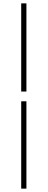

<svg xmlns="http://www.w3.org/2000/svg" viewBox="-20 -846 283 1141"><path d="M106 -826H137V-302H106ZM137 -244V275H106V-244Z"/></svg>

Font: Kinto Sans Thin
Style: Regular
Weight: 100
Designer: Authors: Ryoko NISHIZUKA  (kana & ideographs); Paul D. Hunt (Latin, Greek & Cyrillic); Wenlong ZHANG  (bopomofo); Sandol
Foundry: Adobe Systems Incorporated, ookami Inc.
Version: Version 0.001